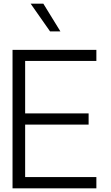

<svg xmlns="http://www.w3.org/2000/svg" viewBox="-20 -1020 599 1040"><path d="M251 -850.1 146 -1000H214.8L307.1 -850.1ZM116.2 -689.9V-405.8H460V-345.2H116.2V-61H502V0H47.9V-750H502V-689.9Z"/></svg>

Font: Oakes Grotesk
Style: Light
Weight: 300
Designer: Samuel Oakes
Foundry: Samuel Oakes
Version: Version 1.0 | wf-rip DC20170320